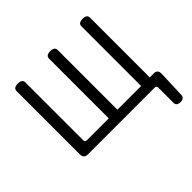

<svg xmlns="http://www.w3.org/2000/svg" viewBox="-219 -969 1414 1414"><g transform="rotate(-45 488.0 -262.0)"><path d="M142 0Q100 0 100 -42V-701Q100 -734 145 -734Q191 -734 191 -701V-98Q191 -79 210 -79H438V-701Q438 -734 483 -734Q528 -734 528 -701V-79H775V-701Q775 -734 820 -734Q865 -734 865 -701V-79H905Q947 -79 946 -37L938 177Q937 210 896 210Q856 210 856 177V19Q856 0 837 0Z"/></g></svg>

Font: Swei Gothic CJK TC Regular
Style: Regular
Weight: 400
Version: Version 2.129